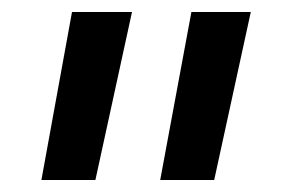

<svg xmlns="http://www.w3.org/2000/svg" viewBox="-20 -777 487 320"><path d="M139 -477H49L100 -757H200ZM337 -477H247L299 -757H398Z"/></svg>

Font: 42dot Sans Light SemiBold
Style: Regular
Weight: 600
Version: Version 1.000